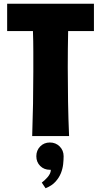

<svg xmlns="http://www.w3.org/2000/svg" viewBox="-20 -723 538 1020"><path d="M479 -558H342Q341 -510 340.5 -462Q340 -414 340 -366Q340 -274 341.5 -183Q343 -92 347 0H151Q157 -171 157 -342V-450Q157 -504 155 -558H18V-703H479ZM202 247Q209 242 217 234.5Q225 227 232.5 218.5Q240 210 245 200Q250 190 250 179H245Q214 179 193.5 158.5Q173 138 173 107Q173 76 193.5 55Q214 34 245 34Q276 34 297 55Q318 76 318 107Q318 126 315.5 149.5Q313 173 303.5 197Q294 221 274.5 242.5Q255 264 222 277Z"/></svg>

Font: CAT Rhythmus
Style: Regular
Weight: 400
Designer: Peter Wiegel nach alter Vorlage
Foundry: Peter Wiegel
Version: 1.000